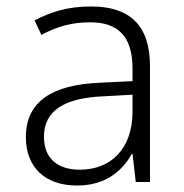

<svg xmlns="http://www.w3.org/2000/svg" viewBox="-20 -563 570 594"><path d="M218 11C304 11 356 -31 388 -87H390L400 0H444V-359C444 -487 379 -543 262 -543C188 -543 138 -526 87 -500L108 -455C155 -480 200 -494 259 -494C340 -494 390 -456 390 -351V-312L288 -307C142 -301 60 -249 60 -139C60 -45 120 11 218 11ZM227 -38C159 -38 116 -72 116 -140C116 -221 180 -260 299 -265L390 -270V-217C390 -104 324 -38 227 -38Z"/></svg>

Font: Noto Sans Mono Condensed Light
Style: Regular
Weight: 300
Width: 3
Designer: Monotype Design Team
Foundry: Monotype Imaging Inc.
Version: Version 2.014